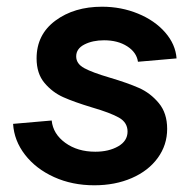

<svg xmlns="http://www.w3.org/2000/svg" viewBox="-20 -536 579 572"><path d="M19 -167 134 -177Q138 -137 174.5 -110.5Q211 -84 264 -84Q304 -84 332 -100Q360 -116 360 -144Q360 -171 334.5 -185.5Q309 -200 254 -216Q201 -232 168.5 -246.5Q136 -261 112.5 -289Q89 -317 89 -362Q89 -433 145 -474.5Q201 -516 284 -516Q341 -516 391 -495.5Q441 -475 472 -439.5Q503 -404 506 -362L391 -352Q387 -380 359 -398Q331 -416 290 -416Q256 -416 231.5 -403.5Q207 -391 207 -368Q207 -346 231 -333Q255 -320 306 -305Q360 -289 394 -274Q428 -259 453 -229Q478 -199 478 -152Q478 -104 450 -65.5Q422 -27 372.5 -5.5Q323 16 261 16Q195 16 141 -8.5Q87 -33 54.5 -75Q22 -117 19 -167Z"/></svg>

Font: MedMera Sans Semibold
Style: Italic
Weight: 600
Italic angle: -11°
Designer: Kasper Nordkvist
Foundry: UNCUT.wtf
Version: Version 1.300